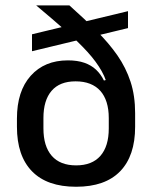

<svg xmlns="http://www.w3.org/2000/svg" viewBox="-20 -682 566 714"><path d="M263 12.5Q155 12.5 99 -45Q43 -102.5 43 -210.5V-241Q43 -343 94.2 -400.2Q145.5 -457.5 232.5 -457.5Q268 -457.5 293.8 -448.5Q319.5 -439.5 337.2 -422.8Q355 -406 366.5 -382.5L391.5 -389.5L384.5 -243Q384.5 -276 376.5 -301.5Q368.5 -327 353 -344.2Q337.5 -361.5 314.5 -370.5Q291.5 -379.5 261 -379.5Q202 -379.5 171.8 -344.2Q141.5 -309 141.5 -243V-204.5Q141.5 -138 172.5 -102.5Q203.5 -67 263 -67Q322.5 -67 353.5 -102.5Q384.5 -138 384.5 -204.5Q384.5 -220 384.5 -233.5Q384.5 -247 384.5 -266Q384 -290.5 384 -306Q384 -321.5 383.5 -344Q378 -382 358.2 -417.2Q338.5 -452.5 304.8 -489.5Q271 -526.5 223.5 -568.5Q176 -610.5 115 -661.5V-662H238Q294.5 -611.5 339.8 -566.5Q385 -521.5 416.8 -475.8Q448.5 -430 465.5 -378Q482.5 -326 482.5 -261.5V-210.5Q482.5 -102.5 426.8 -45Q371 12.5 263 12.5ZM456 -577.5 99 -491.5V-554.5L456 -640.5Z"/></svg>

Font: Anek Malayalam Medium Medium
Style: Regular
Weight: 500
Version: Version 1.003